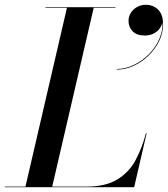

<svg xmlns="http://www.w3.org/2000/svg" viewBox="-66 -780 699 800"><path d="M39.5 0 213.5 -750H325L151 0ZM-45.5 0V-2.5H295Q373.5 -2.5 422 -31.8Q470.5 -61 498 -111.2Q525.5 -161.5 542 -225H545L493 0ZM123.5 -747.5V-750H415V-747.5ZM421 -490V-492.5Q456.5 -492.5 492.2 -509.8Q528 -527 556.2 -556Q584.5 -585 599.5 -621.8Q614.5 -658.5 609.5 -697.5H611Q611 -678 600.8 -663.2Q590.5 -648.5 574 -640.2Q557.5 -632 537.5 -632Q503.5 -632 486.5 -649.8Q469.5 -667.5 469.5 -693Q469.5 -711 479 -726.2Q488.5 -741.5 505 -750.8Q521.5 -760 541.5 -760Q572.5 -760 593 -739.8Q613.5 -719.5 613.5 -678.5Q613.5 -642.5 597 -608.8Q580.5 -575 552.8 -548.2Q525 -521.5 491 -505.8Q457 -490 421 -490Z"/></svg>

Font: Bodoni Moda 72pt Medium
Style: Italic
Weight: 500
Italic angle: -13°
Designer: Owen Earl
Foundry: indestructible type
Version: Version 2.004